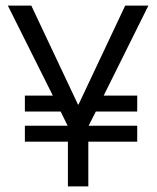

<svg xmlns="http://www.w3.org/2000/svg" viewBox="-20 -673 560 687"><path d="M69 -166V-223H222L197 -274H69V-331H169L8 -653H92L259 -299H261L428 -653H511L351 -331H471V-274H323L297 -223H471V-166H296V-6H223V-166Z"/></svg>

Font: Bricolage Grotesque 96pt Light
Style: Regular
Weight: 300
Designer: Mathieu Triay
Foundry: Atelier Triay
Version: Version 1.001; ttfautohint (v1.8.4.7-5d5b);gftools[0.9.33.de